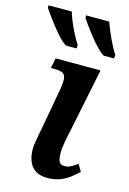

<svg xmlns="http://www.w3.org/2000/svg" viewBox="-125 -824 598 893"><g transform="rotate(15 174.0 -377.5)"><path d="M303 -606H352L354 -623C334 -652 304 -715 286 -766H175V-754C186 -737 266 -623 303 -606ZM122 -606H172L173 -623C153 -652 121 -715 106 -766H-6V-754C6 -737 84 -623 122 -606ZM194 11C271 11 304 -26 340 -56L320 -90C287 -67 279 -63 257 -63C228 -63 226 -91 226 -124C226 -149 237 -201 244 -232L306 -536H90L80 -487H97C148 -487 159 -474 149 -410L124 -270C113 -207 96 -130 96 -104C96 -37 124 11 194 11Z"/></g></svg>

Font: Noto Serif Semi
Style: Italic
Weight: 600
Italic angle: -12°
Designer: Monotype Design Team
Foundry: Monotype Imaging Inc.
Version: Version 1.901